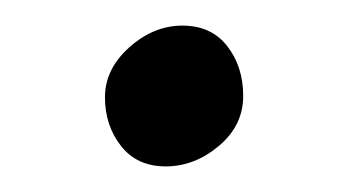

<svg xmlns="http://www.w3.org/2000/svg" viewBox="-20 -114 268 150"><path d="M122.5 -94Q145 -94 157.5 -78Q170 -62 170 -39Q170 -16 151 0Q132 16 109.5 16Q87 16 74.5 0Q62 -16 62 -38Q62 -60 81 -77Q100 -94 122.5 -94Z"/></svg>

Font: Montaga
Style: Regular
Weight: 400
Designer: Alejandra Rodriguez
Foundry: Alejandra Rodriguez
Version: Version 1.001